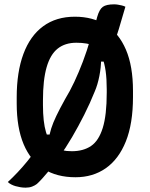

<svg xmlns="http://www.w3.org/2000/svg" viewBox="-20 -797 690 885"><path d="M558 -766Q543 -713 527.5 -662.5Q512 -612 494 -564L508 -513H427L446 -525Q446 -487 438 -446.5Q430 -406 417 -376Q395 -321 368 -267.5Q341 -214 312 -164.5Q283 -115 252 -72Q247 -66 242.5 -59Q238 -52 235 -46Q219 -26 204 -8Q189 10 176 24.5Q163 39 150 51Q141 58 128 63Q115 68 98 68Q86 68 74 66Q62 64 51.5 61Q41 58 31.5 53Q22 48 16 42Q38 22 61.5 -3Q85 -28 107 -55Q129 -82 145 -107L162 -177H228L205 -155Q208 -179 216 -204.5Q224 -230 239.5 -262.5Q255 -295 280 -340Q302 -376 322.5 -419.5Q343 -463 362 -513Q381 -563 397 -619Q402 -631 405.5 -643.5Q409 -656 413 -668Q417 -681 421 -693.5Q425 -706 428 -719Q438 -754 454 -765.5Q470 -777 506 -777Q515 -777 523.5 -775.5Q532 -774 541 -772Q550 -770 558 -766ZM325 -720Q408 -720 468 -682Q528 -644 560.5 -568Q593 -492 593 -378V-350Q593 -227 560 -145Q527 -63 467.5 -21.5Q408 20 328 20Q242 20 181.5 -18Q121 -56 89 -132Q57 -208 57 -320V-348Q57 -465 88 -548.5Q119 -632 179 -676Q239 -720 325 -720ZM178 -313Q178 -235 192 -188Q206 -141 228 -117Q248 -109 267 -104.5Q286 -100 311 -100Q364 -100 399.5 -124Q435 -148 453.5 -207Q472 -266 472 -370V-385Q472 -433 467 -469Q462 -505 451 -533Q440 -561 421 -583Q398 -593 377.5 -596.5Q357 -600 332 -600Q280 -600 246 -573Q212 -546 195 -487.5Q178 -429 178 -334Z"/></svg>

Font: Recursive Casual SemiBold
Style: Regular
Weight: 600
Version: Version 1.047